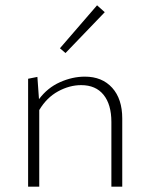

<svg xmlns="http://www.w3.org/2000/svg" viewBox="-20 -704 567 724"><path d="M441 -257V0H400V-244Q400 -310 370.5 -346.5Q341 -383 286 -383Q242 -383 199 -359.5Q156 -336 128 -289V0H86V-407L121 -414L127 -330Q159 -373 206 -394Q253 -415 300 -415Q365 -415 403 -373Q441 -331 441 -257ZM206 -522 346 -684 375 -658 227 -504Z"/></svg>

Font: Ysabeau Light
Style: Regular
Weight: 300
Designer: Christian Thalmann (Catharsis Fonts)
Version: Version 0.003